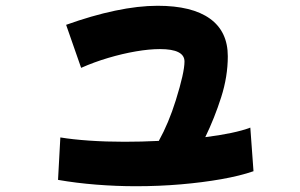

<svg xmlns="http://www.w3.org/2000/svg" viewBox="-20 -636 1040 665"><path d="M181 -13 189 -160Q231 -153 289 -149Q347 -145 411 -145Q470 -145 530 -148Q564 -209 589 -289Q619 -385 619 -423Q619 -466 534 -466Q497 -466 450.5 -458Q404 -450 355 -435.5Q306 -421 261 -401L209 -550Q298 -582 378.5 -599Q459 -616 526 -616Q645 -616 707 -571.5Q769 -527 769 -441Q769 -371 746 -299Q723 -227 691 -161Q740 -167 780.5 -175.5Q821 -184 847 -194L858 -43Q812 -27 747 -15.5Q682 -4 606.5 2.5Q531 9 451 9Q383 9 313.5 3.5Q244 -2 181 -13Z"/></svg>

Font: Mochiy Pop One
Style: Regular
Weight: 400
Designer: FONTDASU
Foundry: FONTDASU / Google Inc. / Adobe
Version: Version 2.000